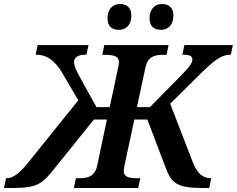

<svg xmlns="http://www.w3.org/2000/svg" viewBox="-84 -939 1183 959"><path d="M720 -790C750 -790 782 -808 782 -863C782 -901 758 -919 725 -919C686 -919 663 -890 663 -847C663 -808 685 -790 720 -790ZM510 -790C540 -790 572 -808 572 -863C572 -901 548 -919 515 -919C477 -919 453 -890 453 -847C453 -808 475 -790 510 -790ZM-64 0H-24C102 0 126 -19 191 -101L385 -342H450L402 -114C391 -60 357 -49 317 -49H295L285 0H606L617 -49H599C559 -49 534 -56 534 -85C534 -92 536 -104 538 -113L587 -342H652L742 -105C772 -24 797 0 932 0H961L971 -49H969C927 -49 900 -74 877 -134L766 -421L923 -576C988 -639 1022 -666 1069 -666L1079 -714H837L827 -666C861 -666 877 -660 877 -642C877 -623 859 -601 807 -548L665 -404H600L642 -600C653 -654 686 -665 726 -665H748L758 -714H437L427 -665H443C484 -665 510 -658 510 -629C510 -622 508 -610 506 -601L464 -404H398L318 -548C296 -587 286 -610 286 -628C286 -651 302 -666 348 -666L358 -714H104L94 -666C151 -666 191 -635 226 -576L307 -438L56 -126C13 -72 -20 -49 -50 -49H-54Z"/></svg>

Font: Noto Serif SemiBold
Style: Italic
Weight: 600
Italic angle: -12°
Designer: Monotype Design Team
Foundry: Monotype Imaging Inc.
Version: Version 2.014